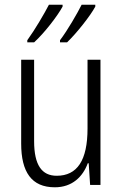

<svg xmlns="http://www.w3.org/2000/svg" viewBox="-20 -879 521 816"><path d="M385 -851V-859H327C309 -823 267 -750 235 -708V-699H265C305 -737 365 -813 385 -851ZM246 -851V-859H188C169 -822 128 -752 96 -708V-699H125C169 -739 225 -812 246 -851ZM407 -625H352V-333C352 -197 308 -132 221 -132C158 -132 125 -177 125 -279V-625H70V-269C70 -148 114 -83 213 -83C287 -83 332 -128 353 -185H357L363 -93H407Z"/></svg>

Font: Noto Sans Kannada UI Condensed Light
Style: Regular
Weight: 300
Width: 3
Designer: Jelle Bosma - Monotype Design Team
Foundry: Monotype Imaging Inc.
Version: Version 2.005